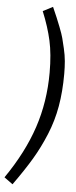

<svg xmlns="http://www.w3.org/2000/svg" viewBox="-85 -873 413 1049"><g transform="rotate(5 121.5 -348.5)"><path d="M162.1 -840.8Q180.7 -797.9 186.3 -785.2Q191.9 -772.5 206.8 -734.4Q221.7 -696.3 227.1 -675.3Q232.4 -654.3 240.7 -619.4Q249 -584.5 252 -551.3Q254.9 -518.1 254.9 -481Q254.9 -384.3 240.7 -303.2Q226.6 -222.2 195.3 -146.5Q164.1 -70.8 125.2 -5.6Q86.4 59.6 25.9 144L-21 109.9Q80.1 -36.6 127.4 -179Q174.8 -321.3 174.8 -481Q174.8 -582.5 158.4 -656Q142.1 -729.5 107.9 -813Z"/></g></svg>

Font: Fira Sans Compressed Book
Style: Italic
Weight: 350
Width: 3
Italic angle: -8°
Designer: Carrois Corporate & Edenspiekermann AG
Foundry: Carrois Corporate GbR & Edenspiekermann AG
Version: Version 4.203;PS 004.203;hotconv 1.0.88;makeotf.lib2.5.64775